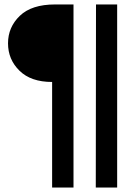

<svg xmlns="http://www.w3.org/2000/svg" viewBox="-20 -694 614 862"><path d="M506 148H410L411 -674H506ZM310 148H214V-326Q119 -326 67.5 -376.5Q16 -427 16 -499.5Q16 -572 69 -623Q122 -674 227 -674H310Z"/></svg>

Font: Hind Colombo SemiBold
Style: Regular
Weight: 600
Designer: Jyotish Sonowal, Aditi Pimprikar
Foundry: Indian Type Foundry
Version: Version 1.000;PS 1.0;hotconv 1.0.86;makeotf.lib2.5.63406; tt